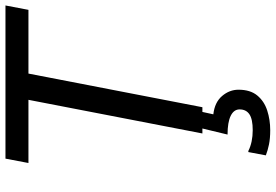

<svg xmlns="http://www.w3.org/2000/svg" viewBox="-173 -587 1008 702"><g transform="rotate(-90 331.0 -236.0)"><path d="M102 -720H662L646 -636H413L290 0H194L317 -636H86ZM130 168Q162 184 206 184Q246 184 264 172Q282 160 282 136Q282 115 258.5 103.5Q235 92 190 92L218 -24H278L264 40Q308 45 331 72Q354 99 354 132Q354 175 333 200.5Q312 226 278 237Q244 248 206 248Q176 248 154 243.5Q132 239 114 232L126 168Z"/></g></svg>

Font: Kufam
Style: Italic
Weight: 400
Italic angle: -11°
Designer: Artur Schmal
Foundry: Original Type
Version: Version 1.301; ttfautohint (v1.8.3)